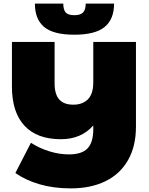

<svg xmlns="http://www.w3.org/2000/svg" viewBox="-20 -932 823 1062"><path d="M732 -700H496V-478C496 -434 486 -402.2 466 -382.5C446 -362.8 419.3 -353 386 -353C350.7 -353 324.5 -362.7 307.5 -382C290.5 -401.3 282 -430.7 282 -470V-700H46V-453C46 -358.3 69.2 -286.2 115.5 -236.5C161.8 -186.8 229 -162 317 -162C391.7 -162 451.3 -187.3 496 -238V-218C496 -169.3 485.5 -133.8 464.5 -111.5C443.5 -89.2 409 -78 361 -78C326.3 -78 290.8 -83.5 254.5 -94.5C218.2 -105.5 183.7 -121.3 151 -142L65 25C103 51.7 147.8 72.5 199.5 87.5C251.2 102.5 308.7 110 372 110C445.3 110 509 96.8 563 70.5C617 44.2 658.7 5.3 688 -46C717.3 -97.3 732 -159 732 -231ZM224 -783C258 -754.3 313.7 -740 391 -740C468.3 -740 524.3 -754.3 559 -783C593.7 -811.7 611 -854.7 611 -912H454C454 -889.3 449.2 -873 439.5 -863C429.8 -853 413.7 -848 391 -848C368.3 -848 352.5 -853 343.5 -863C334.5 -873 330 -889.3 330 -912H173C173 -854.7 190 -811.7 224 -783Z"/></svg>

Font: Montserrat Custom Black
Style: Regular
Weight: 900
Designer: Julieta Ulanovsky
Foundry: Julieta Ulanovsky
Version: Version 7.200